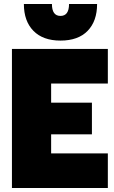

<svg xmlns="http://www.w3.org/2000/svg" viewBox="-20 -945 572 965"><path d="M100 -925H241Q241 -865 284 -865Q327 -865 327 -925H468Q468 -839 420.5 -790Q373 -741 284 -741Q196 -741 148 -790Q100 -839 100 -925ZM40 -699H522V-525H237V-429H442V-270H237V-174H522V0H40Z"/></svg>

Font: Readiness ExtraBold
Style: Regular
Weight: 800
Designer: Katatrad Team
Foundry: CadsonDemak
Version: Version 1.00;January 16, 2020;FontCreator 12.0.0.2550 64-bit